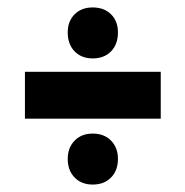

<svg xmlns="http://www.w3.org/2000/svg" viewBox="-20 -476 498 516"><path d="M229 -319Q199 -319 180.5 -338Q162 -357 162 -389Q162 -419 180.5 -437.5Q199 -456 229 -456Q260 -456 278.5 -437.5Q297 -419 297 -389Q297 -357 278.5 -338Q260 -319 229 -319ZM47 -157V-283H412V-157ZM229 20Q199 20 180.5 1Q162 -18 162 -49Q162 -79 180.5 -98Q199 -117 229 -117Q260 -117 278.5 -98Q297 -79 297 -49Q297 -18 278.5 1Q260 20 229 20Z"/></svg>

Font: Tajawal
Style: Bold
Weight: 700
Designer: Boutros Fonts
Foundry: Created by Boutros International 2017
Version: Version 1.700